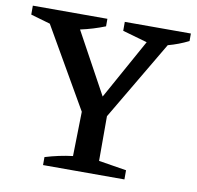

<svg xmlns="http://www.w3.org/2000/svg" viewBox="-74 -727 824 804"><g transform="rotate(10 337.5 -325.0)"><path d="M160 0V-34Q219 -52 277 -59L281 -248L85 -588L2 -612V-650H319V-618Q269 -598 214 -586L356 -326L498 -582L393 -612V-650H674V-618Q632 -597 587 -585L388 -248V-58L506 -39V0Z"/></g></svg>

Font: Piazzolla Medium
Style: Regular
Weight: 500
Designer: Juan Pablo del Peral
Foundry: Huerta Tipografica
Version: Version 1.330